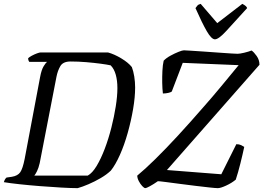

<svg xmlns="http://www.w3.org/2000/svg" viewBox="-29 -976 1366 996"><path d="M374 0Q341 0 288.5 -3Q236 -6 178.5 -10.5Q121 -15 70.5 -20.5Q20 -26 -9 -31Q-4 -48 5 -55L33 -59Q63 -64 76 -82.5Q89 -101 99 -152L179 -576Q186 -614 197.5 -632.5Q209 -651 215 -655H123Q117 -663 117 -674Q123 -680 136 -687Q149 -694 162.5 -699Q176 -704 182 -704H531Q564 -695 600.5 -673Q637 -651 655 -628Q663 -607 667.5 -579Q672 -551 672 -522Q672 -472 661.5 -410.5Q651 -349 633.5 -286.5Q616 -224 593 -172.5Q570 -121 546 -91Q524 -70 493 -52Q462 -34 430.5 -20.5Q399 -7 374 0ZM149 -65H426Q450 -78 472.5 -115.5Q495 -153 514.5 -204.5Q534 -256 548.5 -313Q563 -370 571.5 -424Q580 -478 580 -519Q580 -558 571.5 -588.5Q563 -619 545 -637Q527 -641 493.5 -645.5Q460 -650 419 -653.5Q378 -657 337 -657Q298 -657 284 -633Q270 -609 264 -578L177 -130Q171 -104 163 -88Q155 -72 149 -65ZM725 0Q719 0 709 -10.5Q699 -21 691 -36.5Q683 -52 683 -65Q722 -97 777 -151Q832 -205 895.5 -274Q959 -343 1025 -419Q1072 -472 1119.5 -529.5Q1167 -587 1209 -638L919 -650L862 -501Q857 -497 843.5 -494Q830 -491 816 -491Q813 -516 812.5 -547Q812 -578 813.5 -608.5Q815 -639 820 -661Q833 -675 855 -687Q877 -699 897 -707Q917 -715 925 -715Q932 -715 961 -713Q990 -711 1029 -708.5Q1068 -706 1106 -703Q1144 -700 1171.5 -698.5Q1199 -697 1203 -697Q1215 -697 1238 -702.5Q1261 -708 1276 -714Q1288 -706 1302.5 -685.5Q1317 -665 1317 -640L837 -94L1119 -72L1197 -228Q1212 -228 1222 -223Q1232 -218 1238 -214Q1230 -176 1218 -128Q1206 -80 1194 -44Q1172 -26 1143.5 -13Q1115 0 1101 0Q1090 0 1058 -3.5Q1026 -7 984.5 -12Q943 -17 901.5 -22.5Q860 -28 829 -32Q798 -36 790 -36Q767 -20 748.5 -10Q730 0 725 0ZM1086 -772Q1068 -772 1043.5 -814.5Q1019 -857 985 -934Q990 -941 995 -947Q1000 -953 1012 -956L1098 -856L1228 -956Q1250 -945 1253 -934Q1185 -859 1145 -815.5Q1105 -772 1086 -772Z"/></svg>

Font: Texturina Light
Style: Italic
Weight: 300
Italic angle: -11°
Designer: Guillermo Torres Carreño
Foundry: Omnibus-Type
Version: Version 1.002; ttfautohint (v1.8.3)